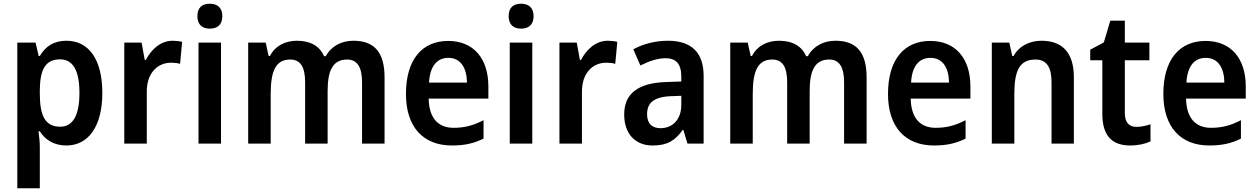

<svg xmlns="http://www.w3.org/2000/svg" viewBox="-20 -772 6758 1032"><path d="M337 -553C268 -553 224 -522 194 -471H188L171 -543H73V240H194V17C194 -6 191 -37 187 -66H194C222 -22 268 10 337 10C453 10 530 -90 530 -272C530 -456 455 -553 337 -553ZM303 -453C374 -453 407 -390 407 -272C407 -156 374 -91 304 -91C222 -91 194 -151 194 -269V-288C195 -400 225 -453 303 -453Z M908 -553C843 -553 793 -506 764 -450H758L741 -543H648V0H769V-280C769 -381 828 -435 900 -435C916 -435 935 -433 948 -429L959 -547C944 -551 924 -553 908 -553Z M1108 -752C1068 -752 1041 -733 1041 -685C1041 -638 1069 -618 1108 -618C1147 -618 1175 -638 1175 -685C1175 -732 1147 -752 1108 -752ZM1168 -543H1047V0H1168Z M1880 -553C1817 -553 1762 -526 1731 -470H1722C1699 -523 1650 -553 1576 -553C1514 -553 1459 -526 1431 -471H1424L1408 -543H1314V0H1435V-266C1435 -385 1459 -452 1540 -452C1595 -452 1620 -412 1620 -330V0H1741V-283C1741 -393 1769 -452 1846 -452C1900 -452 1926 -412 1926 -329V0H2047V-356C2047 -492 1991 -553 1880 -553Z M2389 -552C2249 -552 2162 -452 2162 -267C2162 -89 2255 10 2409 10C2479 10 2529 -2 2579 -27V-126C2525 -98 2478 -85 2418 -85C2333 -85 2286 -140 2284 -242H2605V-307C2605 -458 2525 -552 2389 -552ZM2390 -461C2457 -461 2489 -406 2490 -328H2286C2291 -418 2330 -461 2390 -461Z M2781 -752C2741 -752 2714 -733 2714 -685C2714 -638 2742 -618 2781 -618C2820 -618 2848 -638 2848 -685C2848 -732 2820 -752 2781 -752ZM2841 -543H2720V0H2841Z M3247 -553C3182 -553 3132 -506 3103 -450H3097L3080 -543H2987V0H3108V-280C3108 -381 3167 -435 3239 -435C3255 -435 3274 -433 3287 -429L3298 -547C3283 -551 3263 -553 3247 -553Z M3570 -553C3500 -553 3435 -535 3384 -507L3422 -420C3468 -443 3513 -459 3558 -459C3612 -459 3642 -430 3642 -361V-334L3559 -331C3410 -326 3335 -269 3335 -157C3335 -53 3394 10 3488 10C3567 10 3608 -16 3650 -74H3653L3675 0H3762V-364C3762 -490 3696 -553 3570 -553ZM3585 -255 3642 -257V-209C3642 -128 3594 -83 3530 -83C3487 -83 3458 -106 3458 -158C3458 -217 3492 -251 3585 -255Z M4471 -553C4408 -553 4353 -526 4322 -470H4313C4290 -523 4241 -553 4167 -553C4105 -553 4050 -526 4022 -471H4015L3999 -543H3905V0H4026V-266C4026 -385 4050 -452 4131 -452C4186 -452 4211 -412 4211 -330V0H4332V-283C4332 -393 4360 -452 4437 -452C4491 -452 4517 -412 4517 -329V0H4638V-356C4638 -492 4582 -553 4471 -553Z M4980 -552C4840 -552 4753 -452 4753 -267C4753 -89 4846 10 5000 10C5070 10 5120 -2 5170 -27V-126C5116 -98 5069 -85 5009 -85C4924 -85 4877 -140 4875 -242H5196V-307C5196 -458 5116 -552 4980 -552ZM4981 -461C5048 -461 5080 -406 5081 -328H4877C4882 -418 4921 -461 4981 -461Z M5578 -553C5516 -553 5458 -526 5428 -471H5421L5405 -543H5311V0H5432V-266C5432 -391 5459 -452 5546 -452C5606 -452 5632 -410 5632 -330V0H5752V-357C5752 -491 5688 -553 5578 -553Z M6088 -90C6049 -90 6026 -114 6026 -163V-448H6158V-543H6026V-661H5948L5913 -544L5840 -505V-448H5905V-160C5905 -34 5965 10 6055 10C6098 10 6137 1 6164 -12V-104C6140 -96 6114 -90 6088 -90Z M6460 -552C6320 -552 6233 -452 6233 -267C6233 -89 6326 10 6480 10C6550 10 6600 -2 6650 -27V-126C6596 -98 6549 -85 6489 -85C6404 -85 6357 -140 6355 -242H6676V-307C6676 -458 6596 -552 6460 -552ZM6461 -461C6528 -461 6560 -406 6561 -328H6357C6362 -418 6401 -461 6461 -461Z"/></svg>

Font: Noto Sans Armenian SemiCondensed SemiBold
Style: Regular
Weight: 600
Width: 4
Designer: Monotype Design Team
Foundry: Monotype Imaging Inc.
Version: Version 2.008